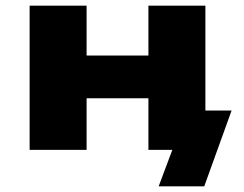

<svg xmlns="http://www.w3.org/2000/svg" viewBox="-20 -526 858 674"><path d="M537 128 585 0H512V-138H793L697 128ZM84 0V-506H284V-331H501V-506H701V0H501V-181H284V0Z"/></svg>

Font: Nunito Sans 7pt SemiExpanded Black
Style: Regular
Weight: 900
Width: 6
Designer: Vernon Adams
Foundry: Vernon Adams
Version: Version 3.101;gftools[0.9.27]